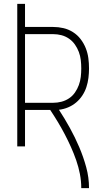

<svg xmlns="http://www.w3.org/2000/svg" viewBox="-20 -755 540 990"><path d="M399 215Q399 178 392 142Q385 106 373 71.5Q361 37 346 3.5Q331 -30 314 -62.5Q297 -95 278 -126.5Q259 -158 239 -188H109V0H69V-735H109V-616H254Q281 -616 307 -610Q333 -604 356 -589.5Q379 -575 395.5 -553.5Q412 -532 422 -507Q432 -482 435.5 -455.5Q439 -429 439 -402Q439 -378 436 -353.5Q433 -329 425.5 -306Q418 -283 404.5 -262.5Q391 -242 372.5 -226.5Q354 -211 331.5 -201.5Q309 -192 284 -189Q314 -143 340.5 -95Q367 -47 388.5 3.5Q410 54 424.5 107Q439 160 439 215ZM109 -225H254Q276 -225 297 -230.5Q318 -236 336 -248Q354 -260 366.5 -278Q379 -296 386.5 -316.5Q394 -337 396.5 -358.5Q399 -380 399 -402Q399 -424 396.5 -445.5Q394 -467 386.5 -487Q379 -507 366.5 -525Q354 -543 336 -555.5Q318 -568 297 -573.5Q276 -579 254 -579H109Z"/></svg>

Font: Iosevka Term Curly Extralight
Style: Regular
Weight: 200
Designer: Belleve Invis
Foundry: Belleve Invis
Version: Version 32.3.0